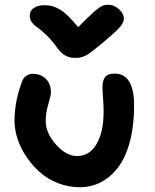

<svg xmlns="http://www.w3.org/2000/svg" viewBox="-20 -764 649 806"><path d="M434.1 -744.1Q459 -744.1 479.5 -725.3Q500 -706.5 500 -686Q500 -670.9 484.9 -652.1Q469.7 -633.3 414.1 -586.9Q406.7 -581.1 391.6 -568.6Q376.5 -556.2 371.8 -552.5Q367.2 -548.8 356.7 -541.3Q346.2 -533.7 341.3 -531.5Q336.4 -529.3 327.9 -525.9Q319.3 -522.5 311.5 -521.7Q303.7 -521 293.9 -521Q270 -521 251.2 -532.7Q232.4 -544.4 213.9 -571.8Q193.8 -599.1 171.6 -619.9Q149.4 -640.6 136.2 -649.4Q123 -658.2 114 -670.2Q105 -682.1 105 -698.2Q105 -718.8 121.8 -730.5Q138.7 -742.2 168.9 -742.2Q202.6 -742.2 233.9 -722.7Q265.1 -703.1 308.1 -649.9Q350.1 -692.9 374.3 -713.9Q398.4 -734.9 409.4 -739.5Q420.4 -744.1 434.1 -744.1ZM41 -255.9Q41 -340.3 73.2 -422.9Q77.6 -436.5 89.6 -445.3Q101.6 -454.1 117.2 -454.1Q151.4 -454.1 172.6 -432.9Q193.8 -411.6 193.8 -376Q193.8 -363.8 182.9 -327.1Q171.9 -290.5 171.9 -255.9Q171.9 -205.1 215.1 -157Q258.3 -108.9 303.2 -108.9Q356 -108.9 385.5 -159.7Q415 -210.4 415 -295.9Q415 -320.3 412.6 -351.1Q410.2 -381.8 410.2 -397Q410.2 -426.3 421.4 -440.7Q432.6 -455.1 460.9 -455.1Q543 -455.1 543 -320.8Q543 -236.3 525.4 -170.2Q507.8 -104 476.6 -62.5Q445.3 -21 404.3 0.5Q363.3 22 314.9 22Q266.6 22 222.4 4.4Q178.2 -13.2 146 -42.2Q113.8 -71.3 89.6 -107.7Q65.4 -144 53.2 -182.4Q41 -220.7 41 -255.9Z"/></svg>

Font: Shantell Sans Irregular Bouncy
Style: Regular
Weight: 600
Designer: Stephen Nixon, Anya Danilova, Shantell Martin
Foundry: Arrow Type
Version: Version 1.006;[9816181b4]